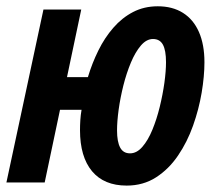

<svg xmlns="http://www.w3.org/2000/svg" viewBox="-27 -575 685 605"><path d="M372.1 9.8Q300.8 9.8 262.9 -35.6Q225.1 -81.1 225.1 -165Q225.1 -180.2 226.1 -196.3Q227.1 -212.4 230 -229H162.1L113.8 0H-6.8L109.9 -544.9H229L184.1 -332H250Q263.2 -376 283 -416Q302.7 -456.1 330.1 -487.5Q357.4 -519 392.3 -537.1Q427.2 -555.2 470.2 -555.2Q516.6 -555.2 549.6 -534.4Q582.5 -513.7 599.9 -474.1Q617.2 -434.6 617.2 -378.9Q617.2 -335 608.4 -282.7Q599.6 -230.5 581.3 -179Q563 -127.4 533.9 -84.7Q504.9 -42 464.6 -16.1Q424.3 9.8 372.1 9.8ZM382.8 -91.8Q403.8 -91.8 421.6 -112.3Q439.5 -132.8 453.1 -166Q466.8 -199.2 476.3 -238Q485.8 -276.9 491 -314Q496.1 -351.1 496.1 -378.9Q496.1 -416.5 486.3 -434.3Q476.6 -452.1 455.1 -452.1Q434.6 -452.1 417 -431.6Q399.4 -411.1 385.5 -377.9Q371.6 -344.7 361.8 -305.9Q352.1 -267.1 346.9 -229.7Q341.8 -192.4 341.8 -164.1Q341.8 -128.4 351.6 -110.1Q361.3 -91.8 382.8 -91.8Z"/></svg>

Font: Open Sans Condensed
Style: Italic
Weight: 400
Width: 3
Italic angle: -12°
Designer: Monotype Design Team
Foundry: Monotype Imaging Inc.
Version: Version 3.000